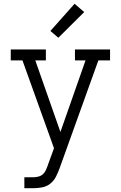

<svg xmlns="http://www.w3.org/2000/svg" viewBox="-20 -782 640 1017"><path d="M109 215V157H155Q169 157 183 153.5Q197 150 207.5 140.5Q218 131 223.5 118Q229 105 234 92V91L266 3L99 -462H37V-520H223V-462H167L300 -83L433 -462H377V-520H563V-462H501L308 75L295 111Q287 133 276 154.5Q265 176 246 191Q227 206 203 210.5Q179 215 155 215ZM289 -582 247 -618 375 -762 426 -718Z"/></svg>

Font: Iosevka Etoile Light
Style: Regular
Weight: 300
Designer: Belleve Invis
Foundry: Belleve Invis
Version: Version 25.0.1; ttfautohint (v1.8.4)